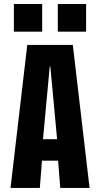

<svg xmlns="http://www.w3.org/2000/svg" viewBox="-20 -920 490 940"><path d="M418.5 0H275L264.5 -133.5H185.5L175 0H31.5L113.5 -700H336.5ZM223.5 -594.5 190.5 -238.5H259.5L226.5 -594.5ZM48 -900.5H186.5V-765H48ZM263 -900.5H401.5V-765H263Z"/></svg>

Font: Trispace Condensed SemiBold
Style: Regular
Weight: 600
Width: 3
Designer: Tyler Finck
Foundry: Etcetera Type Company
Version: Version 1.210; ttfautohint (v1.8.3)